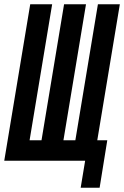

<svg xmlns="http://www.w3.org/2000/svg" viewBox="-37 -755 583 902"><path d="M342 127 363 0H-17L105 -735H208L102 -96H158L264 -735H367L261 -96H317L423 -735H526L420 -96H467L431 127Z"/></svg>

Font: Iosevka Curly Oblique
Style: Bold
Weight: 700
Italic angle: -9°
Monospace: yes
Designer: Belleve Invis
Foundry: Belleve Invis
Version: Version 11.1.0; ttfautohint (v1.8.3)